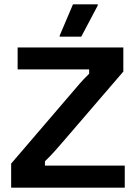

<svg xmlns="http://www.w3.org/2000/svg" viewBox="-20 -870 632 890"><path d="M356.7 -700 433.3 -845V-850H318.3L256.7 -705V-700ZM558.3 0V-102.5H188.3V-122.5C219.2 -151.7 245 -181.7 270 -210.8L551.7 -538.3V-650H61.7V-548.3H393.3V-528.3C362.5 -498.3 336.7 -468.3 311.7 -438.3L31.7 -111.7V0Z"/></svg>

Font: Familjen Grotesk SemiBold
Style: Regular
Weight: 600
Designer: Anders Wikstroem, Jonas Baeckman, Matilda Gysing, Kristian Moeller
Foundry: Familjen STHLM AB
Version: Version 2.000